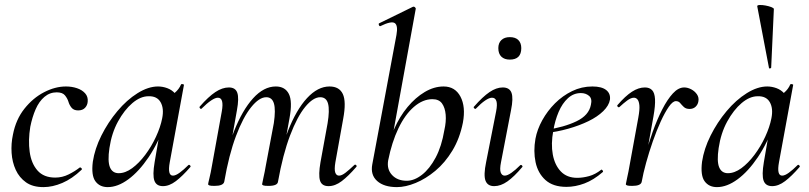

<svg xmlns="http://www.w3.org/2000/svg" viewBox="-20 -753 3311 786"><path d="M158 13Q114 13 86.5 -6.5Q59 -26 44.5 -57.5Q30 -89 27.5 -127Q25 -165 33 -202Q45 -264 80 -308Q115 -352 160.5 -375.5Q206 -399 250 -399Q274 -399 295 -392Q316 -385 328.5 -371Q341 -357 339 -337Q338 -322 328 -311.5Q318 -301 300 -301Q282 -301 273 -312Q264 -323 260 -337Q256 -350 246 -362.5Q236 -375 212 -375Q184 -375 162 -356.5Q140 -338 126 -306Q112 -274 104 -234Q95 -179 101.5 -131.5Q108 -84 133.5 -55Q159 -26 206 -26Q235 -26 261 -39Q287 -52 306 -67Q309 -69 313 -65Q317 -61 314 -58Q275 -21 235 -4Q195 13 158 13Z M421 13Q388 13 370.5 -11Q353 -35 360 -91Q368 -144 395 -198Q422 -252 460.5 -298Q499 -344 543 -371.5Q587 -399 627 -399Q646 -399 665 -392Q684 -385 697.5 -369.5Q711 -354 713 -328L665 -357Q679 -359 696 -373.5Q713 -388 721 -407Q723 -410 728.5 -408.5Q734 -407 733 -405L675 -89Q665 -34 688 -34Q699 -34 715.5 -46Q732 -58 751 -77Q754 -80 758 -76Q762 -72 759 -69Q727 -32 700 -11.5Q673 9 647 9Q620 9 612 -13.5Q604 -36 613 -89L637 -229L655 -246Q628 -168 588.5 -109.5Q549 -51 505.5 -19Q462 13 421 13ZM466 -44Q493 -44 521 -64.5Q549 -85 574.5 -119Q600 -153 618.5 -193Q637 -233 644 -269Q652 -309 637.5 -334.5Q623 -360 588 -359Q555 -359 522 -331Q489 -303 463 -255.5Q437 -208 428 -147Q420 -93 430 -68.5Q440 -44 466 -44Z M1325 9Q1297 9 1290 -14Q1283 -37 1292 -89L1321 -248Q1330 -302 1323 -328.5Q1316 -355 1291 -355Q1262 -355 1229.5 -315.5Q1197 -276 1167.5 -198.5Q1138 -121 1118 -9L1104 -10Q1124 -128 1158.5 -216Q1193 -304 1237 -351.5Q1281 -399 1329 -399Q1369 -399 1383.5 -368Q1398 -337 1385 -267L1353 -89Q1348 -59 1352.5 -46.5Q1357 -34 1368 -34Q1379 -34 1394.5 -46Q1410 -58 1430 -77Q1434 -81 1438 -77Q1442 -73 1438 -69Q1406 -32 1379 -11.5Q1352 9 1325 9ZM858 8Q842 8 837 6Q832 4 832 1Q832 -2 837.5 -24.5Q843 -47 847 -71L888 -297Q898 -353 872 -353Q861 -353 844 -341.5Q827 -330 806 -309Q803 -305 799 -309.5Q795 -314 798 -317Q833 -357 861.5 -376Q890 -395 917 -395Q944 -395 951.5 -373Q959 -351 950 -302L898 -9Q894 8 858 8ZM1079 8Q1063 8 1058 6Q1053 4 1053 1Q1053 -2 1058.5 -26Q1064 -50 1068 -74L1101 -249Q1109 -303 1101.5 -329Q1094 -355 1070 -355Q1041 -355 1008 -314Q975 -273 946 -196Q917 -119 898 -9L883 -10Q903 -127 937.5 -214.5Q972 -302 1016 -350.5Q1060 -399 1109 -399Q1147 -399 1162.5 -368.5Q1178 -338 1165 -268L1118 -9Q1116 8 1079 8Z M1605 13Q1552 13 1524 -12Q1496 -37 1504 -80L1603 -610Q1610 -649 1596 -658.5Q1582 -668 1537 -646Q1533 -645 1531 -651Q1529 -657 1533 -658L1670 -725Q1675 -727 1679 -723Q1683 -719 1682 -717L1569 -96Q1563 -60 1585 -36.5Q1607 -13 1645 -13Q1676 -13 1707.5 -37.5Q1739 -62 1763.5 -108Q1788 -154 1799 -220Q1807 -255 1804.5 -283.5Q1802 -312 1789.5 -329.5Q1777 -347 1750 -347Q1711 -347 1674.5 -315.5Q1638 -284 1611 -227.5Q1584 -171 1569 -96L1562 -116Q1571 -173 1593.5 -224.5Q1616 -276 1648.5 -315Q1681 -354 1719 -376.5Q1757 -399 1796 -399Q1843 -399 1865 -357.5Q1887 -316 1875 -251Q1862 -186 1832 -136.5Q1802 -87 1762.5 -54Q1723 -21 1681.5 -4Q1640 13 1605 13Z M2003 9Q1976 9 1967.5 -13.5Q1959 -36 1970 -89L2011 -297Q2022 -353 1994 -353Q1983 -353 1966 -341.5Q1949 -330 1929 -309Q1926 -305 1921.5 -309.5Q1917 -314 1921 -317Q1956 -357 1984 -376Q2012 -395 2038 -395Q2066 -395 2074 -373Q2082 -351 2072 -302L2031 -89Q2025 -59 2030 -46.5Q2035 -34 2046 -34Q2057 -34 2073.5 -45.5Q2090 -57 2109 -76Q2113 -80 2117 -75.5Q2121 -71 2117 -68Q2085 -30 2057.5 -10.5Q2030 9 2003 9ZM2067 -509Q2045 -509 2032.5 -521Q2020 -533 2020 -556Q2020 -577 2032.5 -589Q2045 -601 2067 -601Q2090 -601 2102 -589Q2114 -577 2114 -556Q2114 -509 2067 -509Z M2299 12Q2244 12 2213 -16Q2182 -44 2172.5 -89Q2163 -134 2172 -185Q2179 -223 2200 -261Q2221 -299 2252 -330Q2283 -361 2322 -380Q2361 -399 2405 -399Q2443 -399 2461.5 -384.5Q2480 -370 2477 -345Q2473 -321 2449.5 -298Q2426 -275 2389 -257Q2352 -239 2306 -226Q2260 -213 2212 -208L2214 -221Q2289 -232 2340 -256.5Q2391 -281 2399 -324Q2405 -349 2391.5 -360.5Q2378 -372 2358 -372Q2328 -372 2305 -351Q2282 -330 2267 -295Q2252 -260 2245 -218Q2235 -164 2243 -120.5Q2251 -77 2276 -51Q2301 -25 2343 -25Q2366 -25 2391.5 -32Q2417 -39 2441 -58Q2443 -60 2446.5 -56Q2450 -52 2448 -49Q2410 -16 2372.5 -2Q2335 12 2299 12Z M2607 -9 2597 -10Q2606 -57 2620 -110Q2634 -163 2652 -213.5Q2670 -264 2691 -305Q2712 -346 2734.5 -370.5Q2757 -395 2781 -395Q2795 -395 2809.5 -387.5Q2824 -380 2833 -367Q2842 -354 2839 -338Q2837 -325 2827.5 -316Q2818 -307 2803 -307Q2788 -307 2779.5 -315Q2771 -323 2764.5 -331Q2758 -339 2747 -339Q2734 -339 2718 -316Q2702 -293 2685 -256Q2668 -219 2652.5 -174.5Q2637 -130 2625 -86.5Q2613 -43 2607 -9ZM2568 8Q2552 8 2547 6Q2542 4 2542 1Q2542 -2 2547.5 -26Q2553 -50 2557 -74L2593 -271Q2599 -304 2597.5 -321Q2596 -338 2590 -345.5Q2584 -353 2575 -353Q2563 -353 2547.5 -341.5Q2532 -330 2516 -315Q2513 -312 2509 -316Q2505 -320 2508 -323Q2540 -360 2567 -377.5Q2594 -395 2620 -395Q2639 -395 2649.5 -384Q2660 -373 2661.5 -347Q2663 -321 2655 -276L2607 -9Q2604 8 2568 8Z M2915 13Q2882 13 2864.5 -11Q2847 -35 2854 -91Q2862 -144 2889 -198Q2916 -252 2954.5 -298Q2993 -344 3037 -371.5Q3081 -399 3121 -399Q3140 -399 3159 -392Q3178 -385 3191.5 -369.5Q3205 -354 3207 -328L3159 -357Q3173 -359 3190 -373.5Q3207 -388 3215 -407Q3217 -410 3222.5 -408.5Q3228 -407 3227 -405L3169 -89Q3159 -34 3182 -34Q3193 -34 3209.5 -46Q3226 -58 3245 -77Q3248 -80 3252 -76Q3256 -72 3253 -69Q3221 -32 3194 -11.5Q3167 9 3141 9Q3114 9 3106 -13.5Q3098 -36 3107 -89L3131 -229L3149 -246Q3122 -168 3082.5 -109.5Q3043 -51 2999.5 -19Q2956 13 2915 13ZM2960 -44Q2987 -44 3015 -64.5Q3043 -85 3068.5 -119Q3094 -153 3112.5 -193Q3131 -233 3138 -269Q3146 -309 3131.5 -334.5Q3117 -360 3082 -359Q3049 -359 3016 -331Q2983 -303 2957 -255.5Q2931 -208 2922 -147Q2914 -93 2924 -68.5Q2934 -44 2960 -44ZM3128 -475 3080 -727Q3079 -732 3089.5 -732.5Q3100 -733 3113.5 -730.5Q3127 -728 3137.5 -724Q3148 -720 3148 -716L3137 -476Q3137 -474 3132.5 -473Q3128 -472 3128 -475Z"/></svg>

Font: Cormorant Garamond Light Medium
Style: Italic
Weight: 500
Italic angle: -10°
Version: Version 4.001